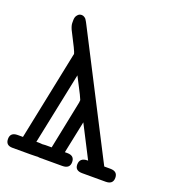

<svg xmlns="http://www.w3.org/2000/svg" viewBox="-137 -764 786 861"><g transform="rotate(20 255.5 -333.0)"><path d="M21 -62H46L131 -476Q131 -478 132.5 -483Q134 -488 134 -490Q134 -498 87 -588Q79 -606 79 -618V-631Q79 -645 85 -653.5Q91 -662 96.5 -664Q102 -666 107 -666Q114 -666 120 -662Q126 -658 128 -655Q130 -652 135 -643.5Q140 -635 140 -634L420 -89Q430 -71 434 -62H463Q498 -62 498 -31Q498 0 463 0H351Q317 0 317 -29Q317 -62 355 -62H357L278 -216L246 -62H258Q292 -62 292 -31Q292 0 256 0H174Q155 0 147 0L139 -1Q138 -1 129.5 -0.5Q121 0 106 0H18Q-14 0 -14 -31Q-14 -62 21 -62ZM110 -62H127L139 -61L153 -62H183L230 -293L231 -305Q223 -325 205 -358.5Q187 -392 181 -405Z"/></g></svg>

Font: CMU Typewriter Text
Style: Regular
Weight: 500
Monospace: yes
Version: Version 0.7.0